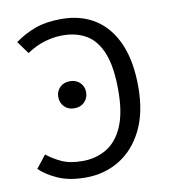

<svg xmlns="http://www.w3.org/2000/svg" viewBox="-80 -770 761 851"><g transform="rotate(-10 300.0 -344.5)"><path d="M252 -699.5Q340 -699.5 403.5 -659Q467 -618.5 501.8 -539.5Q536.5 -460.5 536.5 -344.5Q536.5 -229 497 -149.8Q457.5 -70.5 390 -29.5Q322.5 11.5 238.5 11.5Q165 11.5 114.5 -10.8Q64 -33 32.5 -63.5L77.5 -120.5Q105 -98 142.5 -80.5Q180 -63 237.5 -63Q296 -63 343.5 -90.5Q391 -118 418.8 -180Q446.5 -242 446.5 -344.5Q446.5 -450 421.8 -511.8Q397 -573.5 352 -600.2Q307 -627 245 -627Q206 -627 165.5 -615.2Q125 -603.5 83.5 -576L42.5 -632.5Q87.5 -665 136 -682.2Q184.5 -699.5 252 -699.5ZM241.5 -421.3Q269.8 -421.3 287.2 -403.9Q304.7 -386.4 304.7 -361.2Q304.7 -335 287.2 -317.2Q269.8 -299.5 241.5 -299.5Q213.7 -299.5 196.5 -317.2Q179.3 -335 179.3 -361.2Q179.3 -386.4 196.5 -403.9Q213.7 -421.3 241.5 -421.3Z"/></g></svg>

Font: Fast_Mono
Style: Regular
Weight: 400
Monospace: yes
Designer: Carrois Corporate, Edenspiekermann AG, Nikita Prokopov
Foundry: Carrois Corporate, Edenspiekermann AG, Nikita Prokopov
Version: Version 5.002